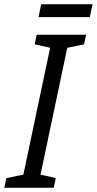

<svg xmlns="http://www.w3.org/2000/svg" viewBox="-71 -876 452 896"><path d="M109 -796H348L361 -856H121ZM-51 0H180L189 -45L118 -61L243 -653L321 -669L331 -714H100L91 -669L163 -653L38 -61L-41 -45Z"/></svg>

Font: Noto Sans ExtraCondensed
Style: Italic
Weight: 400
Width: 2
Italic angle: -12°
Designer: Monotype Design Team
Foundry: Monotype Imaging Inc.
Version: Version 2.013